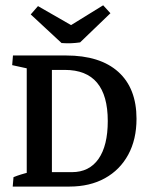

<svg xmlns="http://www.w3.org/2000/svg" viewBox="-20 -688 551 708"><path d="M127 0V-53.2H245.1Q309.1 -53.2 343.3 -102.1Q377.4 -150.9 377.4 -241.7Q377.4 -430.2 219.2 -430.2H127V-483.4H223.6Q349.1 -483.4 416.3 -422.9Q483.4 -362.3 483.4 -250Q483.4 -173.8 452.9 -117.7Q422.4 -61.5 366.9 -30.8Q311.5 0 235.4 0ZM78.6 -7.3V-476.6H171.4V-7.3ZM26.9 0 29.8 -34.7Q54.2 -44.9 91.3 -53.7L78.6 -13.2V-84H171.4V-13.2L160.6 -49.8L225.6 -35.6L222.7 0ZM223.6 -483.4 220.7 -448.7Q196.3 -438.5 159.2 -429.7L171.4 -470.2V-399.4H78.6V-470.2L89.8 -433.6L24.9 -447.8L27.8 -483.4ZM207 -529.3 93.3 -634.8 120.1 -665.5 270.5 -579.1ZM207 -529.3 214.8 -578.6 360.4 -668.5 387.2 -639.2 275.4 -531.7Q258.8 -529.3 242.7 -528.6Q226.6 -527.8 207 -529.3Z"/></svg>

Font: Markazi Text Medium
Style: Regular
Weight: 500
Designer: Borna Izadpanah (Arabic designer), Fiona Ross (Arabic design director) and Florian Runge (Latin designer)
Foundry: Borna Izadpanah and Florian Runge
Version: Version 1.001